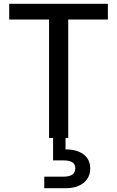

<svg xmlns="http://www.w3.org/2000/svg" viewBox="-20 -720 612 1002"><path d="M236 0V-618H28V-700H543V-618H336V0ZM211 262V202H310Q342 202 357.5 191Q373 180 373 158Q373 137 357.5 127Q342 117 310 117H257V-5H322V60Q358 59 387.5 70Q417 81 434 103.5Q451 126 451 160Q451 192 434.5 215Q418 238 390 250Q362 262 327 262Z"/></svg>

Font: DMSans_18ptMedium
Style: Regular
Weight: 500
Designer: Colophon Foundry, Jonny Pinhorn
Foundry: Colophon Foundry
Version: Version 4.004;gftools[0.9.30]